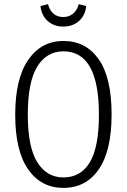

<svg xmlns="http://www.w3.org/2000/svg" viewBox="-20 -893 610 924"><path d="M284.2 -765.1Q239.7 -765.1 209.7 -791.7Q179.7 -818.4 174.8 -863.8L210.9 -873Q218.3 -843.8 237.3 -827.4Q256.3 -811 284.2 -811Q312.5 -811 332 -827.6Q351.6 -844.2 358.9 -873L395 -863.8Q390.1 -818.4 359.9 -791.7Q329.6 -765.1 284.2 -765.1ZM285.2 -695.8Q393.6 -695.8 455.3 -607.4Q517.1 -519 517.1 -341.8Q517.1 -168 455.6 -78.4Q394 11.2 285.2 11.2Q177.7 11.2 115.5 -77.9Q53.2 -167 53.2 -340.8Q53.2 -514.6 116 -605.2Q178.7 -695.8 285.2 -695.8ZM285.2 -646Q204.1 -646 158.9 -572Q113.8 -498 113.8 -340.8Q113.8 -185.5 159.4 -112.3Q205.1 -39.1 285.2 -39.1Q368.2 -39.1 412.1 -111.6Q456.1 -184.1 456.1 -341.8Q456.1 -646 285.2 -646Z"/></svg>

Font: Fira Sans Compressed Light
Style: Regular
Weight: 300
Width: 1
Designer: Carrois Corporate & Edenspiekermann AG
Foundry: Carrois Corporate GbR & Edenspiekermann AG
Version: Version 4.203;PS 004.203;hotconv 1.0.88;makeotf.lib2.5.64775